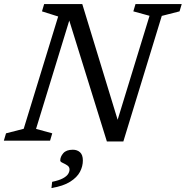

<svg xmlns="http://www.w3.org/2000/svg" viewBox="-38 -712 940 972"><path d="M567.5 -73 550 -81 719 -632 637 -654.5 648 -691.5H882L871 -654.5L781 -631.5L586.5 4H503L303.5 -637.5L318.5 -627L144.5 -59.5L226.5 -37L215.5 0H-18.5L-7.5 -37L82 -60L256.5 -628.5L174.5 -654.5L185.5 -691.5H378.5ZM267 100.5Q267 81.5 282.2 63.8Q297.5 46 330.5 46Q353 46 367.2 59Q381.5 72 381.5 100.5Q381.5 130 366.8 158Q352 186 317.2 208Q282.5 230 222.5 240L226 208.5Q262 201 281 190.5Q300 180 307 168.5Q314 157 314 146Q314 132.5 302.2 125Q290.5 117.5 278.8 112.2Q267 107 267 100.5Z"/></svg>

Font: Newsreader 11pt
Style: Italic
Weight: 400
Italic angle: -17°
Version: Version 1.003